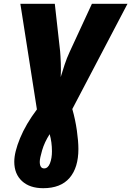

<svg xmlns="http://www.w3.org/2000/svg" viewBox="-20 -734 690 1009"><path d="M392 49Q392 9 384 -48Q376 -105 360 -161L650 -714H463L346 -461Q331 -429 319.5 -394Q308 -359 299 -329Q301 -361 299.5 -402Q298 -443 296 -464L268 -714H87L174 -159Q116 -82 85.5 -8Q55 66 55 116Q55 180 95.5 217.5Q136 255 207 255Q299 255 345.5 201Q392 147 392 49ZM189 116Q189 98 201.5 55.5Q214 13 241 -29Q253 13 253 61Q253 98 242.5 124.5Q232 151 212 151Q189 151 189 116Z"/></svg>

Font: Noto Sans Display SemiCondensed Black
Style: Italic
Weight: 900
Width: 4
Designer: Monotype Design team
Foundry: Monotype Imaging Inc.
Version: 1.000